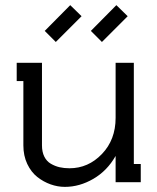

<svg xmlns="http://www.w3.org/2000/svg" viewBox="-20 -708 611 746"><path d="M376 -544.9 333 -587.9 432.1 -688 476.1 -645ZM196.8 -544.9 153.8 -587.9 252.9 -688 296.9 -645ZM500 -70.8H526.9V0H429.2V-102.1Q396.5 -44.4 342.8 -13.2Q289.1 18.1 231.9 18.1Q204.1 18.1 176.5 8.3Q148.9 -1.5 125 -20.3Q101.1 -39.1 85.9 -71Q70.8 -103 70.8 -143.1V-393.1H44.9V-463.9H143.1V-143.1Q143.1 -117.7 152.1 -99.6Q161.1 -81.5 177.2 -72Q193.4 -62.5 211.2 -58.3Q229 -54.2 250 -54.2Q322.8 -54.2 376 -109.6Q429.2 -165 429.2 -250V-463.9H500Z"/></svg>

Font: Rawengulk
Style: Bold
Weight: 700
Version: Version 0.92